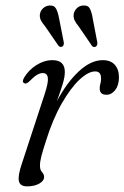

<svg xmlns="http://www.w3.org/2000/svg" viewBox="-20 -670 453 699"><path d="M69.5 -366.5Q58.5 -370.5 67.5 -387Q84.5 -415.5 112.8 -433.2Q141 -451 171 -451Q216 -451 216 -408Q216 -388.5 207.5 -361.5Q199 -334.5 187 -301.5Q223.5 -370 267.2 -410.5Q311 -451 354 -451Q383.5 -451 398.5 -433.5Q413.5 -416 413 -387Q412.5 -358.5 399.2 -341.8Q386 -325 367.5 -325Q343 -325 343 -348Q343 -357 345.5 -365.5Q348 -374 348 -384.5Q348 -410 326.5 -410Q301.5 -410 269.2 -379.8Q237 -349.5 204.5 -292.8Q172 -236 147 -156Q135.5 -120.5 130.5 -101Q125.5 -81.5 125.5 -66.5Q125.5 -51.5 133 -43.5Q140.5 -35.5 140.5 -25.5Q140.5 -11.5 122.8 -1.5Q105 8.5 78.5 8.5Q53 8.5 48.8 -10.8Q44.5 -30 59.5 -74L142 -325.5Q156.5 -369 154.2 -386.5Q152 -404 135.5 -404Q126 -404 114.8 -397.5Q103.5 -391 87 -374Q76 -363.5 69.5 -366.5ZM317.5 -603 334 -517Q336 -505 329 -500.5Q321 -495.5 314.5 -503.5L266 -574.5Q256.5 -585.5 251.5 -596.2Q246.5 -607 248.5 -619.5Q251 -632 260.5 -640.8Q270 -649.5 283.5 -650Q301 -651 307.5 -638Q314 -625 317.5 -603ZM195 -603.5 212 -517Q214 -506 207.5 -501Q199.5 -496 192.5 -504L144 -574.5Q134.5 -585.5 129 -596Q123.5 -606.5 125.5 -619Q127.5 -631.5 137.2 -640.2Q147 -649 160 -650Q177.5 -651 184.2 -638.2Q191 -625.5 195 -603.5Z"/></svg>

Font: Fraunces 72pt S050 Light
Style: Italic
Weight: 300
Italic angle: -16°
Version: Version 1.000; ttfautohint (v1.8.3)